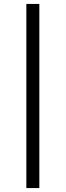

<svg xmlns="http://www.w3.org/2000/svg" viewBox="-20 -762 335 976"><path d="M114 -742H180V194H114Z"/></svg>

Font: APTA Sans Regular
Style: Regular
Weight: 400
Version: Version 7.200